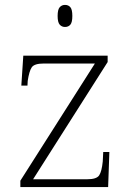

<svg xmlns="http://www.w3.org/2000/svg" viewBox="-20 -763 534 783"><path d="M63 0V-26L367 -504H159Q120 -504 109.5 -488.5Q99 -473 93 -433L92 -414H67L75 -536H419V-510L115 -32H336Q374 -32 384.5 -48Q395 -64 399 -104L401 -143H426L421 0ZM245 -653Q232 -653 223.5 -662.5Q215 -672 215 -698Q215 -724 223.5 -733.5Q232 -743 245 -743Q259 -743 267 -733.5Q275 -724 275 -698Q275 -672 267 -662.5Q259 -653 245 -653Z"/></svg>

Font: Noto Serif Kannada ExtraLight
Style: Regular
Weight: 250
Version: Version 2.003